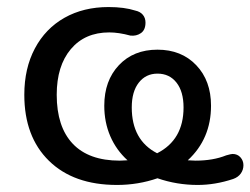

<svg xmlns="http://www.w3.org/2000/svg" viewBox="-20 -516 711 545"><path d="M49 -247Q49 -322 79 -378.5Q109 -435 163 -465.5Q217 -496 288 -496Q333 -496 364 -486Q378 -483 385.5 -474Q393 -465 393 -452Q393 -431 380 -422Q367 -413 350 -415Q317 -424 290 -424Q221 -424 181 -376.5Q141 -329 141 -247Q141 -156 186.5 -108Q232 -60 320 -60L342 -61Q310 -90 293 -129.5Q276 -169 276 -216Q276 -287 317.5 -331Q359 -375 427 -375Q495 -375 537 -331Q579 -287 579 -216Q579 -122 513 -61L535 -60Q585 -60 622 -75Q636 -79 640 -79Q654 -79 662.5 -69.5Q671 -60 671 -47Q671 -34 663.5 -23.5Q656 -13 642 -8Q591 9 541 9Q482 9 427 -10Q372 9 312 9Q189 9 119 -59.5Q49 -128 49 -247ZM426 -81Q501 -119 501 -211Q501 -256 481 -281.5Q461 -307 427 -307Q394 -307 374 -281.5Q354 -256 354 -211Q354 -118 426 -81Z"/></svg>

Font: SN Pro
Style: Regular
Weight: 400
Designer: Tobias Whetton
Foundry: Supernotes
Version: Version 1.003